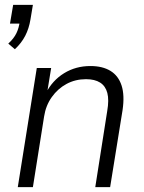

<svg xmlns="http://www.w3.org/2000/svg" viewBox="-20 -768 591 788"><path d="M41 -566 14 -589Q37 -610 47.5 -632Q58 -654 61 -680L73 -671H21L34 -748H115L105 -688Q99 -651 83.5 -621Q68 -591 41 -566ZM53 0 131 -489H190L173 -385H168Q195 -438 243 -467.5Q291 -497 351 -497Q401 -497 433.5 -477Q466 -457 479 -417Q492 -377 483 -316L432 0H371L420 -312Q428 -358 420.5 -386.5Q413 -415 391 -429Q369 -443 333 -443Q289 -443 253 -423.5Q217 -404 192.5 -369.5Q168 -335 161 -290L115 0Z"/></svg>

Font: Nunito Sans 10pt SemiCondensed Light
Style: Italic
Weight: 300
Width: 4
Italic angle: -9°
Designer: Vernon Adams
Foundry: Vernon Adams
Version: Version 3.101;gftools[0.9.27]